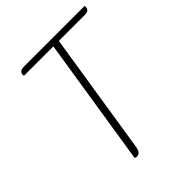

<svg xmlns="http://www.w3.org/2000/svg" viewBox="-197 -819 941 941"><g transform="rotate(-45 273.5 -348.0)"><path d="M547 -688Q544 -668 515 -668H336L236 -31Q230 4 205 4Q200 4 193 0L298 -668H95Q92 -673 94 -680Q97 -700 126 -700H546Q548 -692 547 -688Z"/></g></svg>

Font: Thasadith
Style: Italic
Weight: 400
Italic angle: -9°
Designer: Cadson Demak Co.,Ltd.
Foundry: Cadson Demak Co.,Ltd.
Version: Version 1.000; ttfautohint (v1.6)